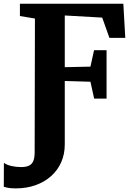

<svg xmlns="http://www.w3.org/2000/svg" viewBox="-68 -763 716 1036"><path d="M17 253.5Q-10.5 253.5 -26 250.2Q-41.5 247 -47.5 245L-47 115.5Q-33 126.5 -7.2 132.5Q18.5 138.5 46 138.5Q73 138.5 89 130.5Q105 122.5 112 105Q119 87.5 119 59L120.5 -663L39.5 -676.5V-743H597.5L608 -558.5H522.5L483.5 -668L281.5 -679.5V-400.5L420 -403.5L439.5 -492H507V-231H440L420 -322L281.5 -326V16.5Q281.5 69 262.2 112.5Q243 156 207.5 187.5Q172 219 123.8 236.2Q75.5 253.5 17 253.5Z"/></svg>

Font: Merriweather Light 18pt ExtraBold
Style: Regular
Weight: 800
Version: Version 2.100